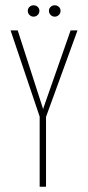

<svg xmlns="http://www.w3.org/2000/svg" viewBox="-20 -706 333 726"><path d="M130 0V-265L20 -591H47L141 -300L143 -293L145 -300L247 -591H273L154 -264V0ZM107 -643Q98 -643 91.5 -649.5Q85 -656 85 -665Q85 -674 91.5 -680Q98 -686 107 -686Q116 -686 122.5 -680Q129 -674 129 -665Q129 -656 122.5 -649.5Q116 -643 107 -643ZM187 -643Q178 -643 171.5 -649.5Q165 -656 165 -665Q165 -674 171.5 -680Q178 -686 187 -686Q196 -686 202.5 -680Q209 -674 209 -665Q209 -656 202.5 -649.5Q196 -643 187 -643Z"/></svg>

Font: Alumni Sans Thin Thin
Style: Regular
Weight: 250
Version: Version 1.018